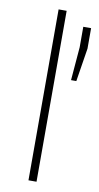

<svg xmlns="http://www.w3.org/2000/svg" viewBox="-86 -782 423 822"><g transform="rotate(10 125.5 -371.5)"><path d="M100 0V-743H135V0ZM205 -454 217 -599V-688H251V-599L228 -454Z"/></g></svg>

Font: Saira Thin Thin
Style: Regular
Weight: 250
Version: Version 1.101